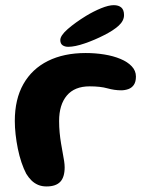

<svg xmlns="http://www.w3.org/2000/svg" viewBox="-20 -690 558 726"><path d="M156 15Q138 15 124 9Q110 3 99.2 -7.5Q88.5 -18 79.5 -32.5Q69.5 -51.5 61.2 -76Q53 -100.5 47.5 -127.5Q42 -154.5 39 -181.5Q36 -208.5 36 -232.5Q36 -315 68.5 -372.2Q101 -429.5 161.2 -459.5Q221.5 -489.5 304 -489.5Q340.5 -489.5 374.5 -484Q408.5 -478.5 435.5 -467.2Q462.5 -456 478.2 -439.2Q494 -422.5 494 -400.5Q494 -380.5 486 -369Q478 -357.5 465 -353Q452 -348.5 438 -348.5Q413 -348.5 386.2 -356Q359.5 -363.5 319 -363.5Q262 -363.5 232.8 -328.8Q203.5 -294 203.5 -232.5Q203.5 -210 205.5 -188.8Q207.5 -167.5 210.8 -148Q214 -128.5 217.2 -111.5Q220.5 -94.5 222.5 -81Q224.5 -67.5 224.5 -57.5Q224.5 -20 207.8 -2.5Q191 15 156 15ZM238 -513Q225 -513 216.5 -519Q208 -525 208 -538.5Q208 -555.5 236 -580Q264 -604.5 305.5 -630Q333.5 -647 362.2 -658.8Q391 -670.5 410 -670.5Q428.5 -670.5 438.8 -661.5Q449 -652.5 449 -633Q449 -611.5 428.8 -593Q408.5 -574.5 373.5 -557Q338.5 -539 300.8 -526Q263 -513 238 -513Z"/></svg>

Font: Gluten Medium
Style: Regular
Weight: 500
Designer: Tyler Finck
Foundry: Etcetera Type Company
Version: Version 1.300